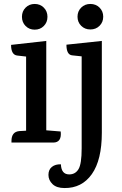

<svg xmlns="http://www.w3.org/2000/svg" viewBox="-20 -721 616 971"><path d="M495 -50Q495 88 444.5 159.5Q394 231 306 230Q266 230 245.5 210Q225 190 225 163.5Q225 137 242.5 123Q260 109 288 110Q290 161 330 161Q361 161 377 134.5Q393 108 393 29V-436L346 -441Q316 -443 316 -495L495 -514ZM249 0H38V-8Q38 -54 77 -58L112 -60V-435L68 -440Q36 -443 36 -494L214 -514V-62L287 -56Q293 0 249 0ZM220 -636Q220 -608 201.5 -589.5Q183 -571 155.5 -571Q128 -571 109.5 -589.5Q91 -608 91 -636Q91 -664 109.5 -682.5Q128 -701 155.5 -701Q183 -701 201.5 -682.5Q220 -664 220 -636ZM483.5 -590.5Q465 -572 437 -572Q409 -572 390.5 -590.5Q372 -609 372 -636.5Q372 -664 390.5 -682.5Q409 -701 437 -701Q465 -701 483.5 -682.5Q502 -664 502 -636.5Q502 -609 483.5 -590.5Z"/></svg>

Font: Karma SemiBold
Style: Regular
Weight: 600
Designer: Joana Correia
Foundry: Indian Type Foundry
Version: Version 1.202;PS 1.0;hotconv 1.0.78;makeotf.lib2.5.61930; tt